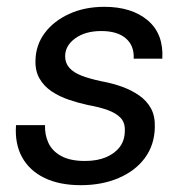

<svg xmlns="http://www.w3.org/2000/svg" viewBox="-20 -531 544 563"><path d="M217 12Q154 12 110 -9.5Q66 -31 44.5 -70.5Q23 -110 27 -164H112Q111 -136 122 -112Q133 -88 159.5 -73.5Q186 -59 229 -59Q265 -59 291 -70Q317 -81 331.5 -100.5Q346 -120 346 -148Q347 -171 334 -185Q321 -199 296.5 -208Q272 -217 238 -223Q210 -229 182 -238.5Q154 -248 131.5 -263Q109 -278 96 -300.5Q83 -323 84 -354Q85 -399 111 -434Q137 -469 182.5 -490Q228 -511 286 -511Q366 -511 413 -471.5Q460 -432 456 -359H372Q374 -397 349 -418.5Q324 -440 277 -440Q230 -440 200.5 -418.5Q171 -397 171 -366Q171 -346 183.5 -332Q196 -318 219.5 -309Q243 -300 276 -293Q309 -287 337 -277Q365 -267 387.5 -251.5Q410 -236 422.5 -213.5Q435 -191 434 -158Q433 -106 405 -68Q377 -30 328 -9Q279 12 217 12Z"/></svg>

Font: DM Sans 20pt
Style: Italic
Weight: 400
Italic angle: -10°
Version: Version 4.004;gftools[0.9.30]